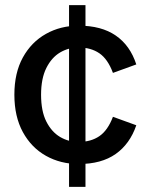

<svg xmlns="http://www.w3.org/2000/svg" viewBox="-20 -677 573 748"><path d="M420 -393Q400 -447 367 -469.5Q334 -492 286 -492Q247 -492 214 -472.5Q181 -453 160.5 -412Q140 -371 140 -308Q140 -244 160.5 -203.5Q181 -163 214 -143.5Q247 -124 286 -124Q334 -124 367 -146.5Q400 -169 420 -222L511 -189Q486 -116 430.5 -77Q375 -38 287 -38Q216 -38 159 -70Q102 -102 69 -162.5Q36 -223 36 -308Q36 -393 69 -453Q102 -513 159 -545Q216 -577 287 -577Q375 -577 431 -538.5Q487 -500 511 -426ZM249 51V-657H313V51Z"/></svg>

Font: TikTok Sans 24pt Medium
Style: Regular
Weight: 500
Version: Version 4.000